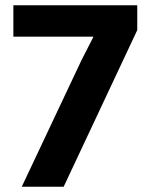

<svg xmlns="http://www.w3.org/2000/svg" viewBox="-20 -713 583 733"><path d="M291 -483 336 -571V-573H31V-693H504V-598L223 0H63Z"/></svg>

Font: Murecho SemiBold
Style: Regular
Weight: 600
Designer: Neil Summerour
Foundry: Positype
Version: Version 1.010; ttfautohint (v1.8.3)